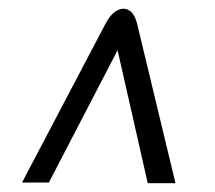

<svg xmlns="http://www.w3.org/2000/svg" viewBox="-20 -546 488 436"><path d="M315.5 -130 247 -432 91 -131.5H30L219 -491Q230.5 -513.5 245.2 -521.8Q260 -530 272.8 -522.8Q285.5 -515.5 291.5 -491.5L378.5 -130Z"/></svg>

Font: Public Sans Thin Light
Style: Italic
Weight: 300
Italic angle: -8°
Version: Version 2.001